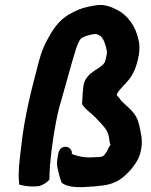

<svg xmlns="http://www.w3.org/2000/svg" viewBox="-20 -775 616 785"><path d="M66 -170C61 -129 53 -69 58 -29L59 -20L68 -18C89 -13 114 -11 139 -14H140C163 -22 174 -31 182 -41C182 -55 183 -77 184 -95C190 -169 204 -263 221 -331C237 -390 257 -456 273 -516C286 -557 296 -605 314 -620C329 -628 352 -635 370 -636C375 -636 383 -633 390 -628C403 -618 411 -596 416 -571V-569C417 -564 418 -561 417 -556C415 -548 413 -537 411 -528C403 -492 330 -487 321 -423C318 -400 317 -378 316 -355L315 -350C329 -327 354 -312 371 -294C388 -274 408 -258 418 -237C424 -227 427 -206 429 -190L430 -188C430 -188 431 -186 432 -183L428 -177L426 -175C420 -160 415 -151 405 -140C399 -134 397 -134 381 -133C374 -133 366 -132 362 -132H361C327 -129 293 -137 273 -146L274 -153C270 -171 253 -179 237 -173C228 -170 220 -159 218 -146L216 -134C213 -120 212 -103 215 -89C219 -70 224 -50 231 -31L232 -28C251 -12 291 -6 349 -12C359 -12 372 -13 385 -15C423 -18 456 -27 486 -53C510 -74 528 -94 545 -125V-126C561 -160 563 -199 556 -229C554 -241 551 -259 546 -274C536 -315 501 -337 475 -364C470 -372 464 -379 457 -386C459 -390 459 -393 461 -396C470 -410 483 -422 497 -438C511 -452 523 -471 530 -489H531V-490C544 -525 557 -573 546 -613C535 -665 505 -712 456 -736C436 -746 409 -758 377 -754C341 -749 310 -742 275 -723C232 -703 202 -665 181 -626C164 -598 150 -566 140 -528C110 -413 80 -303 66 -170Z"/></svg>

Font: Hussar Pisanka
Style: BdKur
Weight: 700
Designer: Robert Jablonski
Foundry: Cannot Into Space Fonts
Version: Version 1.070